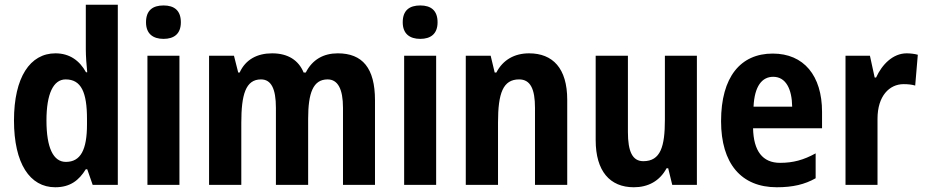

<svg xmlns="http://www.w3.org/2000/svg" viewBox="-20 -780 3904 810"><path d="M213 10C276 10 313 -19 342 -66H348L371 0H477V-760H342V-572C342 -542 345 -505 348 -475H343C316 -524 274 -555 214 -555C107 -555 39 -454 39 -272C39 -90 106 10 213 10ZM258 -97C205 -97 176 -156 176 -272C176 -384 205 -445 257 -445C323 -445 347 -390 347 -278V-255C347 -148 320 -97 258 -97Z M670 -757C625 -757 596 -737 596 -686C596 -637 626 -616 670 -616C714 -616 743 -637 743 -686C743 -736 715 -757 670 -757ZM737 -545H602V0H737Z M1405 -555C1345 -555 1298 -529 1270 -474H1261C1240 -525 1196 -555 1128 -555C1065 -555 1016 -529 991 -474H985L967 -545H862V0H998V-262C998 -380 1016 -445 1081 -445C1124 -445 1144 -406 1144 -325V0H1280V-279C1280 -388 1301 -445 1362 -445C1405 -445 1427 -405 1427 -325V0H1562V-357C1562 -493 1509 -555 1405 -555Z M1753 -757C1708 -757 1679 -737 1679 -686C1679 -637 1709 -616 1753 -616C1797 -616 1826 -637 1826 -686C1826 -736 1798 -757 1753 -757ZM1820 -545H1685V0H1820Z M2212 -555C2151 -555 2102 -528 2074 -474H2067L2050 -545H1945V0H2081V-263C2081 -387 2102 -445 2170 -445C2218 -445 2237 -404 2237 -325V0H2373V-359C2373 -492 2312 -555 2212 -555Z M2920 -545H2785V-275C2785 -162 2767 -100 2694 -100C2648 -100 2629 -141 2629 -223V-545H2493V-189C2493 -58 2553 10 2654 10C2714 10 2763 -16 2792 -70H2799L2816 0H2920Z M3240 -554C3104 -554 3022 -455 3022 -269C3022 -90 3107 10 3257 10C3325 10 3375 -2 3421 -28V-133C3370 -105 3326 -93 3271 -93C3197 -93 3159 -143 3157 -239H3448V-308C3448 -461 3371 -554 3240 -554ZM3242 -456C3295 -456 3321 -405 3322 -330H3159C3163 -417 3195 -456 3242 -456Z M3805 -555C3747 -555 3701 -508 3676 -453H3670L3650 -545H3547V0H3682V-279C3682 -375 3732 -425 3792 -425C3812 -425 3828 -423 3841 -419L3852 -549C3838 -553 3820 -555 3805 -555Z"/></svg>

Font: Noto Sans Display SemiCondensed
Style: Bold
Weight: 700
Width: 4
Designer: Monotype Design Team
Foundry: Monotype Imaging Inc.
Version: Version 1.900